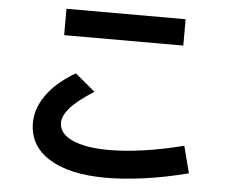

<svg xmlns="http://www.w3.org/2000/svg" viewBox="-54 -793 1107 907"><g transform="rotate(5 500.0 -339.5)"><path d="M790 -729V-604H225V-729ZM836 -133 869 -5Q755 24 657.5 37Q560 50 480 50Q307 50 210.5 -10Q114 -70 114 -179Q114 -221 130 -258.5Q146 -296 172.5 -328Q199 -360 231.5 -385.5Q264 -411 296 -429L391 -350Q310 -298 278 -260.5Q246 -223 246 -191Q246 -139 309.5 -110.5Q373 -82 483 -82Q553 -82 641.5 -94Q730 -106 836 -133Z"/></g></svg>

Font: Murecho Thin SemiBold
Style: Regular
Weight: 600
Version: Version 1.010